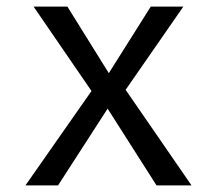

<svg xmlns="http://www.w3.org/2000/svg" viewBox="-20 -560 655 580"><path d="M155.4 0H56.9L256.4 -285.1L81.5 -540H183.6L308.7 -339L435.4 -540H533.8L359.5 -288.7L558.5 0H452.8L305.1 -231.8Z"/></svg>

Font: FiraCode Nerd Font
Style: Regular
Weight: 400
Designer: Carrois Corporate, Edenspiekermann AG, Nikita Prokopov
Foundry: Carrois Corporate, Edenspiekermann AG, Nikita Prokopov
Version: Version 6.002;Nerd Fonts 2.1.0